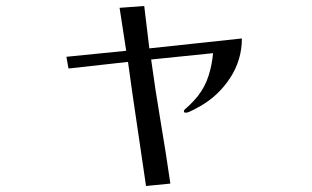

<svg xmlns="http://www.w3.org/2000/svg" viewBox="-20 -580 1040 639"><path d="M785 -452Q785 -381 746.5 -321.5Q708 -262 647 -227Q640 -223 623 -214Q606 -205 599 -205Q592 -205 592 -209Q592 -213 595.5 -216.5Q599 -220 602 -222Q612 -231 621.5 -241Q631 -251 639 -261Q663 -292 674.5 -329Q686 -366 689 -403L483 -382Q497 -279 514.5 -176Q532 -73 547 31L466 39Q451 -65 435.5 -168Q420 -271 406 -374L208 -352L201 -391L400 -411L378 -554L460 -560L477 -419Z"/></svg>

Font: Kaisei Opti
Style: Regular
Weight: 400
Designer: Font-Kai, 金井和夫
Foundry: KAZUO KANAI
Version: Version 5.003